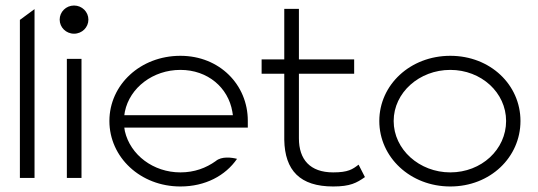

<svg xmlns="http://www.w3.org/2000/svg" viewBox="-20 -664 1948 695"><path d="M52 -20H105V-631L52 -592Z M196 -593C196 -565 219 -542 248 -542C277 -542 300 -565 300 -593C300 -621 277 -644 248 -644C219 -644 196 -621 196 -593ZM222 -20H275V-451H222Z M376 -226C376 -95 488 11 633 11C723 11 796 -28 838 -89C819 -94 782 -99 761 -81C726 -56 684 -40 633 -40C535 -40 452 -103 432 -189L430 -202H877V-227C877 -357 775 -462 633 -462C488 -462 376 -357 376 -226ZM430 -247 432 -260C450 -347 534 -411 633 -411C732 -411 806 -347 821 -260L823 -247Z M927 -397H1009V-158C1011 -47 1066 11 1186 11C1248 11 1271 -2 1301 -23L1278 -68C1256 -51 1240 -40 1186 -40C1102 -40 1062 -87 1062 -163V-397H1262V-449H1062V-632H1009V-449H927Z M1353 -226C1353 -95 1465 11 1610 11C1755 11 1864 -95 1864 -226C1864 -357 1755 -462 1610 -462C1465 -462 1353 -357 1353 -226ZM1405 -226C1405 -329 1498 -411 1610 -411C1722 -411 1812 -329 1812 -226C1812 -123 1723 -40 1610 -40C1498 -40 1405 -123 1405 -226Z"/></svg>

Font: Charger Sport
Style: ExLitExt
Weight: 200
Designer: Jasper
Foundry: Cannot Into Space Fonts
Version: Version 1.1